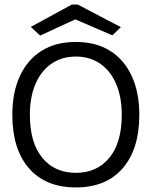

<svg xmlns="http://www.w3.org/2000/svg" viewBox="-20 -811 665 842"><path d="M313 11Q180 11 107 -73Q34 -157 34 -308Q34 -405 67 -477Q100 -549 162 -588Q224 -627 313 -627Q401 -627 463 -588Q525 -549 558 -477Q591 -405 591 -308Q591 -157 518 -73Q445 11 313 11ZM313 -53Q405 -53 459.5 -119Q514 -185 514 -308Q514 -385 489.5 -442.5Q465 -500 419.5 -531.5Q374 -563 313 -563Q251 -563 205.5 -531.5Q160 -500 135.5 -442.5Q111 -385 111 -308Q111 -185 165.5 -119Q220 -53 313 -53ZM156 -655 115 -693 295 -791H321L510 -692L473 -656L310 -726Z"/></svg>

Font: Inconsolata Expanded
Style: Regular
Weight: 400
Width: 7
Monospace: yes
Designer: Raph Levien, Cyreal, Brenton Simpson
Foundry: Raph Levien, Cyreal, Google
Version: Version 3.100; ttfautohint (v1.8.4.7-5d5b)